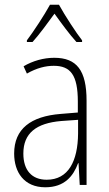

<svg xmlns="http://www.w3.org/2000/svg" viewBox="-20 -784 460 814"><path d="M230 -764H192C168 -720 122 -650 94 -613V-606H118C147 -638 184 -689 211 -726C239 -687 274 -639 304 -606H328V-613C305 -642 255 -718 230 -764ZM210 -539C165 -539 119 -526 80 -503L94 -472C136 -496 174 -505 208 -505C279 -505 310 -466 310 -353V-307L237 -301C111 -291 40 -238 40 -133C40 -54 82 10 172 10C254 10 291 -38 311 -92H313L318 0H347V-357C347 -486 305 -539 210 -539ZM240 -271 311 -276V-218C310 -101 270 -22 178 -22C115 -22 79 -62 79 -133C79 -219 133 -262 240 -271Z"/></svg>

Font: Noto Sans Condensed ExtraLight
Style: Regular
Weight: 200
Width: 3
Designer: Monotype Design Team
Foundry: Monotype Imaging Inc.
Version: Version 2.013